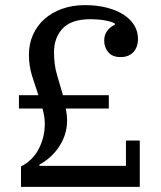

<svg xmlns="http://www.w3.org/2000/svg" viewBox="-20 -730 628 750"><path d="M62 -80Q83 -90 100.5 -107Q118 -124 130 -146Q142 -168 148.5 -193.5Q155 -219 155 -246Q155 -262 152.5 -276.5Q150 -291 146 -306H54V-358H130Q117 -396 105 -434.5Q93 -473 93 -516Q93 -559 109 -594.5Q125 -630 153.5 -655.5Q182 -681 222.5 -695.5Q263 -710 312 -710Q359 -710 397.5 -700Q436 -690 463 -672.5Q490 -655 504.5 -631Q519 -607 519 -579Q519 -546 501 -526.5Q483 -507 451 -507Q419 -507 403 -526Q387 -545 387 -571Q387 -593 398 -608.5Q409 -624 429 -634V-638Q415 -646 389 -650.5Q363 -655 334 -655Q259 -655 225 -619Q191 -583 191 -526Q191 -476 203 -436.5Q215 -397 226 -358H405V-306H237Q239 -295 240.5 -283.5Q242 -272 242 -259Q242 -228 232.5 -201Q223 -174 207.5 -152Q192 -130 172.5 -113.5Q153 -97 134 -87V-82H472V-181H526V0H62Z"/></svg>

Font: IBM Plex Serif Text
Style: Regular
Weight: 450
Designer: Mike Abbink, Paul van der Laan, Pieter van Rosmalen
Foundry: Bold Monday
Version: Version 3.001